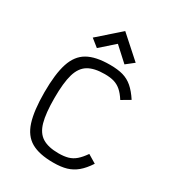

<svg xmlns="http://www.w3.org/2000/svg" viewBox="-201 -962 1002 1096"><g transform="rotate(30 300.0 -414.0)"><path d="M318 14Q226 14 173 -16.5Q120 -47 97.5 -118Q75 -189 75 -309Q75 -430 98 -500.5Q121 -571 174.5 -601.5Q228 -632 322 -632Q373 -632 408 -622Q443 -612 471.5 -587.5Q500 -563 528 -520L472 -487Q451 -520 430 -538Q409 -556 384 -563.5Q359 -571 322 -571Q253 -571 213.5 -547Q174 -523 157.5 -466.5Q141 -410 141 -309Q141 -209 157 -152Q173 -95 212 -71Q251 -47 318 -47Q355 -47 381 -54.5Q407 -62 428.5 -80.5Q450 -99 473 -132L528 -99Q500 -56 470.5 -31.5Q441 -7 405.5 3.5Q370 14 318 14ZM391 -675 300 -758 208 -677 158 -717 300 -842 442 -715Z"/></g></svg>

Font: Victor Mono Light
Style: Regular
Weight: 300
Monospace: yes
Designer: Rune Bjørnerås
Version: Version 1.561;gftools[0.9.30]